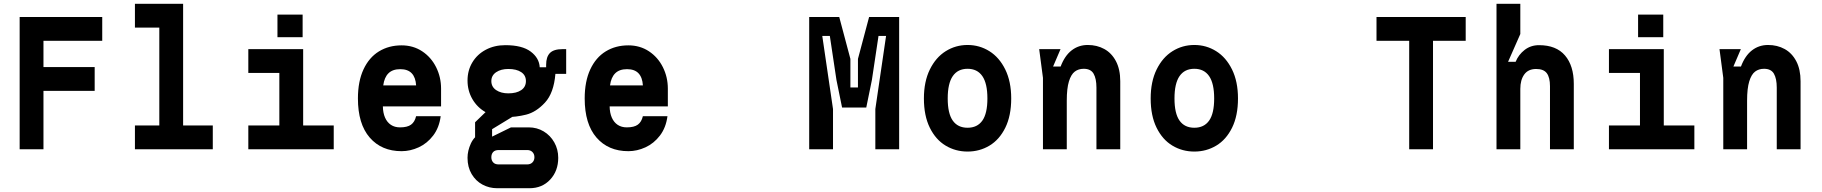

<svg xmlns="http://www.w3.org/2000/svg" viewBox="-20 -790 9640 1016"><path d="M521 -700V-574H210V-435H481V-309H210V0H84V-700Z M694 -644V-770H949V-126H1106V0H694V-126H823V-644Z M1458.2 -126V-404H1294V-530H1584.2V-126H1746V0H1294V-126ZM1581.4 -712.9V-593H1448.2V-712.9Z M1874 -269Q1874 -359.4 1903.5 -422.7Q1933 -486 1985.2 -518Q2037.4 -550 2105 -550Q2166.6 -550 2214.1 -518.5Q2261.6 -487 2287.8 -434.4Q2314 -381.8 2314 -321V-227H2006Q2006.6 -192.6 2017.5 -167.7Q2028.4 -142.8 2048.5 -129.4Q2068.6 -116 2096.8 -116Q2135.6 -116 2155.2 -130.4Q2174.8 -144.8 2181.8 -175H2312Q2304 -114.4 2272.2 -72.7Q2240.4 -31 2195.7 -10.5Q2151 10 2105 10Q1999 10 1936.5 -62Q1874 -134 1874 -269ZM2098 -424Q2057.6 -424 2035.6 -402.2Q2013.6 -380.4 2008 -338H2182Q2179.4 -380.4 2158.7 -402.2Q2138 -424 2098 -424Z M2454 -364Q2454 -417.4 2479.7 -460.1Q2505.4 -502.8 2550.9 -526.9Q2596.4 -551 2654 -551Q2743.2 -551 2788.3 -517Q2833.4 -483 2836 -434H2870V-447.2Q2870 -489 2890 -509.5Q2910 -530 2957.2 -530H2976V-399H2919Q2910.6 -297.8 2863.9 -247.2Q2817.2 -196.6 2763.9 -183.3Q2710.6 -170 2654 -170Q2596.4 -170 2550.9 -195.6Q2505.4 -221.2 2479.7 -265.7Q2454 -310.2 2454 -364ZM2763 -361Q2763 -391.6 2738 -408.3Q2713 -425 2670 -425Q2630.6 -425 2605.3 -407.8Q2580 -390.6 2580 -361Q2580 -330.4 2605.5 -313.2Q2631 -296 2670 -296Q2713 -296 2738 -313Q2763 -330 2763 -361ZM2454 45Q2454 7.8 2471.6 -30.6Q2489.2 -69 2528.2 -88.2L2619.2 4Q2599.2 4 2589.6 14.5Q2580 25 2580 42Q2580 58.8 2589.8 69.4Q2599.6 80 2618 80H2770Q2787 80 2797.5 69.4Q2808 58.8 2808 42Q2808 25.2 2797.5 14.6Q2787 4 2770 4H2494V-143L2624.4 -269.2L2699 -176.4L2584 -106.4V-67L2684 -116H2777.8Q2821.2 -116 2856.7 -94.8Q2892.2 -73.6 2913.1 -36.6Q2934 0.4 2934 45Q2934 114.4 2891.5 160.2Q2849 206 2781.8 206H2611Q2569 206 2533.3 186.9Q2497.6 167.8 2475.8 131.1Q2454 94.4 2454 45Z M3074 -269Q3074 -359.4 3103.5 -422.7Q3133 -486 3185.2 -518Q3237.4 -550 3305 -550Q3366.6 -550 3414.1 -518.5Q3461.6 -487 3487.8 -434.4Q3514 -381.8 3514 -321V-227H3206Q3206.6 -192.6 3217.5 -167.7Q3228.4 -142.8 3248.5 -129.4Q3268.6 -116 3296.8 -116Q3335.6 -116 3355.2 -130.4Q3374.8 -144.8 3381.8 -175H3512Q3504 -114.4 3472.2 -72.7Q3440.4 -31 3395.7 -10.5Q3351 10 3305 10Q3199 10 3136.5 -62Q3074 -134 3074 -269ZM3298 -424Q3257.6 -424 3235.6 -402.2Q3213.6 -380.4 3208 -338H3382Q3379.4 -380.4 3358.7 -402.2Q3338 -424 3298 -424Z M4262 -700H4421L4480 -478.4V-327H4520V-478.4L4579 -700H4738V0H4612V-213L4668.8 -600H4628.8L4593.8 -367L4564 -221H4436L4406.2 -367L4371.2 -600H4331.2L4388 -213V0H4262Z M5100 -426Q5048.4 -426 5021.7 -387.2Q4995 -348.4 4995 -269Q4995 -189.6 5021.7 -151.8Q5048.4 -114 5100 -114Q5151.6 -114 5178.3 -151.8Q5205 -189.6 5205 -269Q5205 -348.4 5178.3 -387.2Q5151.6 -426 5100 -426ZM5100 -552Q5163 -552 5215.5 -519.2Q5268 -486.4 5299.5 -422.4Q5331 -358.4 5331 -269Q5331 -177.6 5299.8 -114.3Q5268.6 -51 5216.1 -19.5Q5163.6 12 5100 12Q5036.4 12 4983.9 -19.5Q4931.4 -51 4900.2 -114.3Q4869 -177.6 4869 -269Q4869 -358.4 4900.5 -422.4Q4932 -486.4 4984.5 -519.2Q5037 -552 5100 -552Z M5592 -530 5552.6 -438H5592.6Q5614 -495 5650.8 -523.5Q5687.6 -552 5736 -552Q5784.8 -552 5823.7 -530.6Q5862.6 -509.2 5885.3 -466Q5908 -422.8 5908 -360V0H5782V-326.4Q5782 -373.8 5767 -399.9Q5752 -426 5714.8 -426Q5687 -426 5667.4 -411.2Q5647.8 -396.4 5636.4 -359.3Q5625 -322.2 5625 -257.4V0H5499V-378L5479 -530Z M6300 -426Q6248.4 -426 6221.7 -387.2Q6195 -348.4 6195 -269Q6195 -189.6 6221.7 -151.8Q6248.4 -114 6300 -114Q6351.6 -114 6378.3 -151.8Q6405 -189.6 6405 -269Q6405 -348.4 6378.3 -387.2Q6351.6 -426 6300 -426ZM6300 -552Q6363 -552 6415.5 -519.2Q6468 -486.4 6499.5 -422.4Q6531 -358.4 6531 -269Q6531 -177.6 6499.8 -114.3Q6468.6 -51 6416.1 -19.5Q6363.6 12 6300 12Q6236.4 12 6183.9 -19.5Q6131.4 -51 6100.2 -114.3Q6069 -177.6 6069 -269Q6069 -358.4 6100.5 -422.4Q6132 -486.4 6184.5 -519.2Q6237 -552 6300 -552Z M7264 -574V-700H7736V-574H7563V0H7437V-574Z M8025 -770V-610L7960.2 -463H8000.2Q8015.4 -500.6 8047.8 -525.8Q8080.2 -551 8124 -551Q8215 -551 8261.5 -496.5Q8308 -442 8308 -346V0H8182V-334Q8182 -379.8 8165.3 -402.4Q8148.6 -425 8108.8 -425Q8066.8 -425 8045.9 -396Q8025 -367 8025 -320V0H7899V-770Z M8658.2 -126V-404H8494V-530H8784.2V-126H8946V0H8494V-126ZM8781.4 -712.9V-593H8648.2V-712.9Z M9192 -530 9152.6 -438H9192.6Q9214 -495 9250.8 -523.5Q9287.6 -552 9336 -552Q9384.8 -552 9423.7 -530.6Q9462.6 -509.2 9485.3 -466Q9508 -422.8 9508 -360V0H9382V-326.4Q9382 -373.8 9367 -399.9Q9352 -426 9314.8 -426Q9287 -426 9267.4 -411.2Q9247.8 -396.4 9236.4 -359.3Q9225 -322.2 9225 -257.4V0H9099V-378L9079 -530Z"/></svg>

Font: Fliege Mono Thin
Style: Regular
Weight: 100
Version: Version 0.020;Glyphs 3.3 (3306)